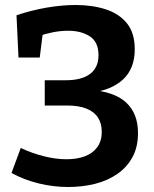

<svg xmlns="http://www.w3.org/2000/svg" viewBox="-20 -736 616 768"><path d="M253 12Q194 12 136 -2Q78 -16 26 -44L63 -144Q108 -123 155.5 -111Q203 -99 247 -99Q287 -99 318.5 -110.5Q350 -122 368.5 -146.5Q387 -171 387 -209Q387 -242 372 -265.5Q357 -289 326 -301.5Q295 -314 247 -314H159V-415H242Q307 -415 340.5 -440.5Q374 -466 374 -515Q374 -568 339.5 -590.5Q305 -613 253 -613Q222 -613 192 -607Q162 -601 133 -591L152 -610L139 -506H54L46 -675Q106 -695 166.5 -705.5Q227 -716 283 -716Q350 -716 403.5 -698.5Q457 -681 488 -642.5Q519 -604 519 -539Q519 -462 472.5 -418.5Q426 -375 342 -365L337 -377Q437 -370 484.5 -326Q532 -282 532 -204Q532 -148 510 -107.5Q488 -67 449 -40Q410 -13 359.5 -0.5Q309 12 253 12Z"/></svg>

Font: Bitter Thin
Style: Bold
Weight: 700
Version: Version 3.021